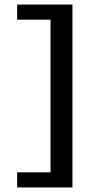

<svg xmlns="http://www.w3.org/2000/svg" viewBox="-20 -767 430 840"><path d="M55 -13H201V-681H55V-747H297V53H55Z"/></svg>

Font: Narnoor ExtraBold
Style: Regular
Weight: 800
Designer: S. Sridhar Murthy
Foundry: SIL International
Version: Version 3.000